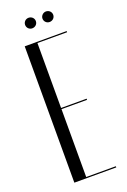

<svg xmlns="http://www.w3.org/2000/svg" viewBox="-157 -873 611 925"><g transform="rotate(-20 148.0 -411.0)"><path d="M92 -795C92 -780 104 -768 119 -768C135 -768 147 -780 147 -795C147 -810 135 -822 119 -822C104 -822 92 -810 92 -795ZM181 -795C181 -780 193 -768 208 -768C224 -768 236 -780 236 -795C236 -810 224 -822 208 -822C194 -822 181 -810 181 -795ZM55 -699V0H270V-6H118V-354H249V-360H118V-693H270V-699Z"/></g></svg>

Font: Moniqa Display
Style: Regular
Weight: 400
Designer: Rajesh Rajput
Foundry: Rajesh Rajput
Version: Version 1.000